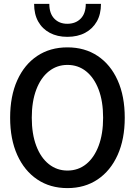

<svg xmlns="http://www.w3.org/2000/svg" viewBox="-20 -953 690 985"><path d="M326 12Q237 12 171 -32.5Q105 -77 68.5 -158Q32 -239 32 -349Q32 -460 68.5 -541Q105 -622 171 -666Q237 -710 326 -710Q415 -710 481 -666Q547 -622 583.5 -541Q620 -460 620 -349Q620 -239 583.5 -158Q547 -77 481 -32.5Q415 12 326 12ZM326 -78Q381 -78 422 -111Q463 -144 486 -205Q509 -266 509 -349Q509 -433 486 -493.5Q463 -554 422 -587Q381 -620 326 -620Q272 -620 230.5 -587Q189 -554 166 -493Q143 -432 143 -349Q143 -266 166 -205Q189 -144 230.5 -111Q272 -78 326 -78ZM325 -764Q274 -764 235.5 -784.5Q197 -805 176 -842.5Q155 -880 155 -933H233Q233 -884 258.5 -857.5Q284 -831 325 -831Q368 -831 394 -857.5Q420 -884 420 -933H498Q498 -880 476.5 -842.5Q455 -805 416.5 -784.5Q378 -764 325 -764Z"/></svg>

Font: Azeret Mono Thin
Style: Regular
Weight: 400
Version: Version 1.002